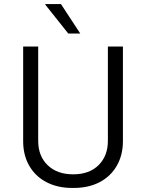

<svg xmlns="http://www.w3.org/2000/svg" viewBox="-20 -915 719 945"><path d="M168 -686V-222Q168 -147 214.5 -102Q261 -57 340 -57Q420 -57 465.5 -102.5Q511 -148 511 -222V-686H585V-220Q585 -152 555 -99.5Q525 -47 470.5 -18.5Q416 10 344 10H335Q263 10 208.5 -18.5Q154 -47 124 -99Q94 -151 94 -220V-686ZM375 -750H316L203 -892V-895H280Z"/></svg>

Font: Chivo Light
Style: Regular
Weight: 300
Designer: Hector Gatti
Foundry: Omnibus-Type
Version: Version 1.007